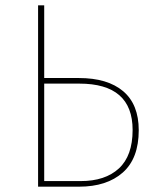

<svg xmlns="http://www.w3.org/2000/svg" viewBox="-20 -701 590 721"><path d="M276 -408Q384 -408 442.5 -358.5Q501 -309 501 -212Q501 -106 441 -53Q381 0 277 0H123V-681H146V-408ZM283 -21Q375 -21 426.5 -68.5Q478 -116 478 -213Q478 -387 278 -387H146V-21Z"/></svg>

Font: FiraGO Thin
Style: Regular
Weight: 100
Designer: bBox Type
Foundry: bBox Type GmbH
Version: Version 1.001;PS 001.001;hotconv 1.0.88;makeotf.lib2.5.64775